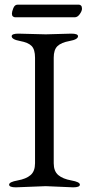

<svg xmlns="http://www.w3.org/2000/svg" viewBox="-20 -797 380 822"><path d="M55 -777H318Q323 -777 327 -773Q331 -769 331 -759.5Q331 -750 321.5 -736.5Q312 -723 300 -723H45Q40 -723 35.5 -726.5Q31 -730 31 -738.5Q31 -747 37 -762Q43 -777 55 -777ZM293 5 176 0 48 5Q19 5 19 -6.5Q19 -18 55.5 -24.5Q92 -31 111 -47.5Q130 -64 130 -98V-550Q130 -585 115.5 -600Q101 -615 65.5 -621.5Q30 -628 30 -642Q30 -653 59 -653L176 -650L285 -653Q314 -653 314 -642Q314 -628 278 -621.5Q242 -615 226 -599.5Q210 -584 210 -550V-98Q210 -64 229.5 -47.5Q249 -31 285.5 -24.5Q322 -18 322 -6.5Q322 5 293 5Z"/></svg>

Font: EB Garamond
Style: Regular
Weight: 400
Version: Version 0.012